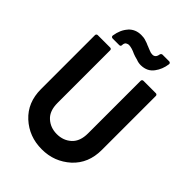

<svg xmlns="http://www.w3.org/2000/svg" viewBox="-257 -1019 1144 1144"><g transform="rotate(45 315.0 -447.0)"><path d="M54.2 -699.2Q54.2 -704.1 57.6 -707.5Q61 -710.9 65.9 -710.9H170.4Q175.8 -710.9 179 -707.5Q182.1 -704.1 182.1 -699.2V-255.9Q182.1 -188.5 218.8 -155.3Q255.9 -121.1 310.5 -121.1Q365.2 -121.1 402.3 -155.3Q439 -189 439 -255.9V-699.2Q439 -704.1 442.4 -707.5Q445.8 -710.9 450.7 -710.9H555.2Q560.5 -710.9 563.7 -707.5Q566.9 -704.1 566.9 -699.2V-244.1Q566.9 -131.3 492.2 -62.5Q454.1 -28.3 409.2 -11Q364.3 6.3 310.5 6.3Q204.1 6.3 128.9 -62.5Q54.2 -131.3 54.2 -244.1ZM142.6 -759.3Q137.2 -759.3 133.5 -763.2Q129.9 -767.1 130.9 -772.9Q139.2 -827.6 169.9 -861.3H169.4Q200.2 -895 249 -895Q259.8 -895 269 -893.8Q278.3 -892.6 287.1 -889.6H286.6Q306.2 -884.3 321.3 -876.5V-877Q331.1 -873 338.9 -869.6Q346.7 -866.2 354 -863.8Q364.3 -858.9 376.5 -858.9Q387.7 -857.9 396.5 -864.7Q405.3 -871.1 408.7 -891.6Q409.7 -895.5 413.3 -898.4Q417 -901.4 420.9 -901.4H477.1Q482.4 -901.4 486.1 -897.5Q489.7 -893.6 488.8 -888.2Q482.4 -840.3 455.6 -804.7Q427.7 -766.1 374 -765.1Q353 -765.1 335.4 -772.5Q323.2 -775.4 314 -778.3Q304.7 -781.2 297.4 -784.2Q263.2 -800.8 238.3 -801.3Q231.4 -801.3 219.7 -794.9Q210.4 -787.1 210.4 -771Q210.4 -765.6 207.3 -762.5Q204.1 -759.3 198.7 -759.3Z"/></g></svg>

Font: Alte DIN 1451 Mittelschrift
Style: Bold
Weight: 700
Designer: Peter Wiegel
Foundry: Peter Wiegel
Version: Version 1.003